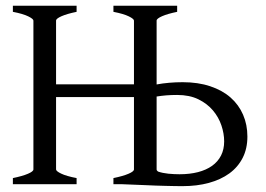

<svg xmlns="http://www.w3.org/2000/svg" viewBox="-20 -635 917 662"><path d="M520 -50.8Q520 -46.9 524.9 -43.5Q540.5 -38.1 560.5 -36.1Q580.6 -34.2 599.1 -34.2Q634.3 -34.2 662.6 -41.5Q690.9 -48.8 711.2 -63.2Q731.4 -77.6 742.2 -98.9Q752.9 -120.1 752.9 -147.5Q752.9 -174.3 743.4 -202.6Q733.9 -231 714.1 -254.4Q694.3 -277.8 663.8 -292.7Q633.3 -307.6 590.8 -307.6Q570.3 -307.6 553 -306.2Q535.6 -304.7 520 -302.2ZM24.4 0V-21Q57.6 -27.8 76.4 -35.9Q95.2 -43.9 95.2 -50.8V-564Q95.2 -569.8 77.4 -578.6Q59.6 -587.4 24.4 -594.2V-615.2H244.1V-594.2Q210.9 -587.4 192.1 -579.1Q173.3 -570.8 173.3 -564V-344.2H441.9V-564Q441.9 -569.8 424.1 -578.6Q406.2 -587.4 371.1 -594.2V-615.2H590.8V-594.2Q557.6 -587.4 538.8 -579.1Q520 -570.8 520 -564V-343.8Q540.5 -347.7 563.2 -349.6Q585.9 -351.6 609.9 -351.6Q663.1 -351.6 704.8 -337.6Q746.6 -323.7 774.9 -298.8Q803.2 -273.9 818.1 -239.5Q833 -205.1 833 -164.1Q833 -122.6 816.7 -90.6Q800.3 -58.6 770.8 -37.1Q741.2 -15.6 700.2 -4.4Q659.2 6.8 609.9 6.8Q599.1 6.8 584.2 6.6Q569.3 6.3 552.2 5.9Q535.2 5.4 517.1 4.9Q499 4.4 481.9 3.4Q441.4 2 397 0H371.1V-21Q404.3 -27.8 423.1 -35.9Q441.9 -43.9 441.9 -50.8V-300.3H173.3V-50.8Q173.3 -44.9 190.9 -36.4Q208.5 -27.8 244.1 -21V0Z"/></svg>

Font: Gentium Plus
Style: Regular
Weight: 400
Designer: J. Victor Gaultney, Annie Olsen, Iska Routamaa
Foundry: SIL International
Version: Version 1.510